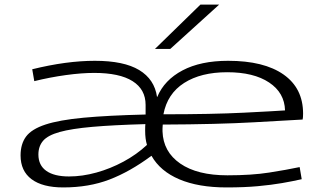

<svg xmlns="http://www.w3.org/2000/svg" viewBox="-20 -810 1406 840"><path d="M257 10Q166 10 118 -26Q70 -62 70 -130Q70 -180 94 -212.5Q118 -245 178.5 -265Q239 -285 345.5 -295Q452 -305 617 -309V-351Q617 -419 560 -455Q503 -491 392 -491Q337 -491 268 -481.5Q199 -472 130 -455L121 -507Q271 -544 395 -544Q522 -544 589 -503.5Q656 -463 667 -386H668Q699 -460 778.5 -502Q858 -544 978 -544Q1135 -544 1220.5 -484Q1306 -424 1306 -313Q1306 -295 1304 -287Q1249 -284 1091 -275Q933 -266 692 -265Q691 -253 691 -248Q691 -243 691 -235Q694 -146 768.5 -94.5Q843 -43 975 -43Q1081 -43 1157.5 -55Q1234 -67 1291 -79L1300 -26Q1260 -17 1214 -9Q1168 -1 1108.5 4.5Q1049 10 971 10Q848 10 764.5 -25.5Q681 -61 643 -128H642Q549 -59 459 -24.5Q369 10 257 10ZM695 -310Q908 -310 1047 -317Q1186 -324 1227 -327Q1225 -404 1157.5 -449Q1090 -494 974 -494Q859 -494 785.5 -447Q712 -400 695 -310ZM282 -38Q340 -38 401.5 -55Q463 -72 520.5 -103Q578 -134 623 -176Q619 -189 617 -204.5Q615 -220 615 -239Q615 -260 616 -267Q475 -263 384 -255Q293 -247 241 -232.5Q189 -218 168.5 -194Q148 -170 148 -134Q148 -87 182.5 -62.5Q217 -38 282 -38ZM658 -596 857 -790H939L725 -596Z"/></svg>

Font: Georama ExtraExtended Light
Style: Regular
Weight: 300
Width: 8
Designer: Jean-Baptiste Levee
Foundry: Production Type
Version: Version 1.000